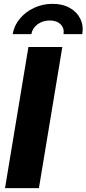

<svg xmlns="http://www.w3.org/2000/svg" viewBox="-20 -970 446 990"><path d="M301.3 -727.5 180.7 0H5.9L126.5 -727.5ZM251 -950.2Q302.2 -950.2 339.4 -929.4Q376.5 -908.7 394 -873.3Q411.6 -837.9 404.3 -793.9H307.6Q312.5 -824.7 292.5 -844.5Q272.5 -864.3 236.3 -864.3Q200.2 -864.3 173.6 -844.5Q147 -824.7 141.6 -793.9H45.4Q52.7 -837.9 82 -873.3Q111.3 -908.7 155.3 -929.4Q199.2 -950.2 251 -950.2Z"/></svg>

Font: Inter 28pt ExtraBold
Style: Italic
Weight: 800
Italic angle: -9.3988°
Designer: Rasmus Andersson
Foundry: rsms
Version: Version 4.001;git-66647c0bb